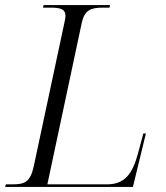

<svg xmlns="http://www.w3.org/2000/svg" viewBox="-34 -734 650 754"><path d="M-14 0H488L539 -210H529L507 -128C486 -53 457 -10 386 -10H152L287 -644C298 -695 323 -704 370 -704H396L398 -714H137L135 -704H162C198 -704 223 -701 223 -672C223 -667 222 -657 220 -650L99 -83C85 -17 62 -10 12 -10H-11Z"/></svg>

Font: Noto Serif Display Light
Style: Italic
Weight: 300
Italic angle: -12°
Designer: Monotype Design Team
Foundry: Monotype Imaging Inc.
Version: Version 2.009